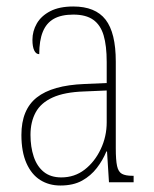

<svg xmlns="http://www.w3.org/2000/svg" viewBox="-20 -562 475 592"><path d="M166 10Q131 10 104 -7Q77 -24 61.5 -59Q46 -94 46 -146Q46 -224 93.5 -261.5Q141 -299 240 -303L309 -306V-371Q309 -421 299.5 -453Q290 -485 267.5 -501Q245 -517 206 -517Q169 -517 146 -504Q123 -491 112 -464Q101 -437 101 -395Q91 -395 85.5 -406.5Q80 -418 80 -439Q80 -466 93.5 -489.5Q107 -513 135 -527.5Q163 -542 206 -542Q274 -542 305.5 -501.5Q337 -461 337 -372V-105Q337 -68 341 -50Q345 -32 356 -26Q367 -20 388 -20H392V0H316L310 -95H308Q297 -68 278.5 -44Q260 -20 233 -5Q206 10 166 10ZM169 -15Q210 -15 241 -39Q272 -63 290.5 -102Q309 -141 309 -185V-283L239 -280Q179 -278 142.5 -261.5Q106 -245 90 -215.5Q74 -186 74 -146Q74 -109 84 -79Q94 -49 115 -32Q136 -15 169 -15Z"/></svg>

Font: Noto Serif Khmer Condensed Thin
Style: Regular
Weight: 250
Width: 3
Designer: Danh Hong and the Monotype Design Team
Foundry: Monotype Imaging Inc.
Version: Version 2.004